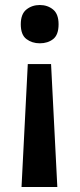

<svg xmlns="http://www.w3.org/2000/svg" viewBox="-20 -566 319 767"><path d="M91 -310H184L209 181H66ZM214 -469Q214 -427 192.5 -410Q171 -393 139 -393Q108 -393 85.5 -410Q63 -427 63 -469Q63 -510 85.5 -528Q108 -546 139 -546Q170 -546 192 -528Q214 -510 214 -469Z"/></svg>

Font: Noto Sans New Tai Lue SemiBold
Style: Regular
Weight: 600
Version: Version 2.003